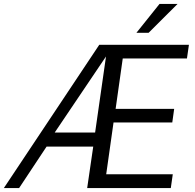

<svg xmlns="http://www.w3.org/2000/svg" viewBox="-56 -949 983 969"><path d="M-36.5 0 445 -723H897.5L887.5 -654H563.5L527.5 -399.5H823L813.5 -331H517L480 -69.5H816L806 0H384L414.5 -209H179L40.5 0ZM220 -280H424L479 -664ZM632.5 -783.5 749 -929H840L694 -783.5Z"/></svg>

Font: Public Sans Thin Light
Style: Italic
Weight: 300
Italic angle: -8°
Version: Version 2.001